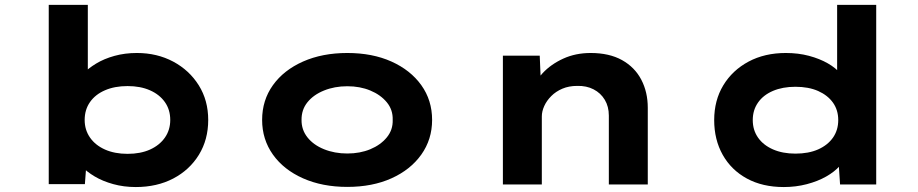

<svg xmlns="http://www.w3.org/2000/svg" viewBox="-20 -760 3782 791"><path d="M539.3 10.6Q490.2 10.6 446.4 -1.5Q402.7 -13.6 369.9 -33.2Q337 -52.8 315.4 -75.8Q293.7 -98.7 288.3 -120.4L338.9 -123.5L329.7 -1.3H180.8V-740H341.8V-404.4L293.2 -408.3Q299.7 -431.6 321.2 -454.7Q342.7 -477.9 375.7 -497.9Q408.6 -517.9 451.6 -529.8Q494.6 -541.7 543.7 -541.7Q627 -541.7 693.6 -506.2Q760.1 -470.6 799 -408.4Q837.8 -346.3 837.8 -265.7Q837.8 -185 799.5 -122.4Q761.1 -59.9 693.9 -24.6Q626.6 10.6 539.3 10.6ZM505.6 -126.2Q558.9 -126.2 598.2 -143.9Q637.5 -161.7 659.5 -193.3Q681.4 -224.9 681.4 -265.7Q681.4 -308.1 659.2 -339.5Q636.9 -370.9 597.6 -388.1Q558.3 -405.4 505.6 -405.4Q452.4 -405.4 412.6 -388.1Q372.7 -370.9 350.8 -339.5Q328.8 -308.1 328.8 -265.7Q328.8 -224.9 350.8 -193.3Q372.7 -161.7 412.6 -143.9Q452.4 -126.2 505.6 -126.2Z M1410.8 10Q1308.1 10 1228.5 -25.3Q1148.9 -60.6 1104.4 -123.1Q1059.9 -185.7 1059.9 -265.9Q1059.9 -347 1104.4 -409.1Q1148.9 -471.2 1228.5 -506.5Q1308.1 -541.7 1410.8 -541.7Q1514.1 -541.7 1592.6 -506.5Q1671.2 -471.2 1715.7 -409.1Q1760.2 -347 1760.2 -265.9Q1760.2 -185.7 1715.7 -123.1Q1671.2 -60.6 1592.6 -25.3Q1514.1 10 1410.8 10ZM1410.8 -127.6Q1463.3 -127.6 1505.6 -145.2Q1547.9 -162.7 1573.6 -194Q1599.2 -225.4 1597.8 -265.9Q1599.2 -307.4 1573.6 -338.5Q1547.9 -369.6 1505.6 -387.1Q1463.3 -404.7 1410.8 -404.7Q1358.3 -404.7 1314.9 -387.1Q1271.5 -369.6 1246.7 -338.8Q1221.8 -308 1222.3 -265.9Q1221.8 -225.4 1246.7 -194Q1271.5 -162.7 1314.9 -145.2Q1358.3 -127.6 1410.8 -127.6Z M2051.8 0V-530.7H2203.6L2209.4 -390.7L2165.6 -381Q2181.4 -422 2215.6 -458.7Q2249.7 -495.3 2300.5 -518.5Q2351.3 -541.7 2413.3 -541.7Q2490 -541.7 2542.5 -512.5Q2595 -483.2 2621.9 -431.9Q2648.7 -380.6 2648.7 -316V0H2488.3V-283.8Q2488.3 -320.9 2471.6 -348.8Q2454.9 -376.7 2425.5 -391.9Q2396.1 -407.1 2358 -406.1Q2323.8 -406.1 2297 -394.7Q2270.1 -383.3 2251.2 -364.3Q2232.2 -345.3 2222.2 -323.2Q2212.2 -301.1 2212.2 -280.3V0H2132.5Q2095.2 0 2075 0Q2054.8 0 2051.8 0Z M3209.1 10.6Q3121.5 10.6 3057.2 -24.4Q2992.8 -59.4 2957.5 -122Q2922.3 -184.6 2922.3 -265.3Q2922.3 -346.4 2959.8 -408.5Q2997.4 -470.6 3063.9 -506.2Q3130.4 -541.7 3217.6 -541.7Q3268.8 -541.7 3312.8 -530Q3356.9 -518.2 3390.4 -499Q3423.9 -479.8 3443.9 -455.4Q3464 -431.1 3467.5 -406.5L3428.8 -397.6V-740H3589.8V0H3440.9L3431.7 -137L3463.8 -125.8Q3460.9 -100.7 3439.6 -76.5Q3418.3 -52.4 3383.6 -32.7Q3348.9 -13 3303.8 -1.2Q3258.6 10.6 3209.1 10.6ZM3257 -127.1Q3311.3 -127.1 3350.6 -144.5Q3389.9 -162 3411.7 -193Q3433.4 -224.1 3433.4 -265.3Q3433.4 -306.5 3411.7 -337.1Q3389.9 -367.6 3350.6 -385.1Q3311.3 -402.5 3257 -402.5Q3204.4 -402.5 3164.6 -385.6Q3124.7 -368.6 3103 -337.6Q3081.2 -306.5 3081.2 -265.3Q3081.2 -224.1 3103 -193Q3124.7 -162 3164.6 -144.5Q3204.4 -127.1 3257 -127.1Z"/></svg>

Font: Lexend Tera
Style: Regular
Weight: 400
Designer: Bonnie Shaver-Troup, Thomas Jockin
Foundry: Lexend
Version: Version 1.007